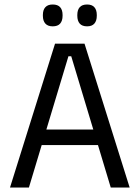

<svg xmlns="http://www.w3.org/2000/svg" viewBox="-20 -833 620 853"><path d="M24.5 0 224.5 -639H355.5L556 0H472L296.5 -583H284L108.5 0ZM144.5 -188.5V-257.5H435.5V-188.5ZM214 -716Q192.5 -716 181.5 -728.2Q170.5 -740.5 170.5 -763V-766.5Q170.5 -789 181.5 -801Q192.5 -813 214 -813Q236.5 -813 247.2 -801Q258 -789 258 -766.5V-763Q258 -740.5 247.2 -728.2Q236.5 -716 214 -716ZM367 -716Q345 -716 334.2 -728.2Q323.5 -740.5 323.5 -763V-766.5Q323.5 -789 334.2 -801Q345 -813 367 -813Q388.5 -813 399.2 -801Q410 -789 410 -766.5V-763Q410 -740.5 399.2 -728.2Q388.5 -716 367 -716Z"/></svg>

Font: Anek Gurmukhi Medium
Style: Regular
Weight: 400
Version: Version 1.003